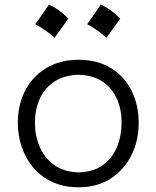

<svg xmlns="http://www.w3.org/2000/svg" viewBox="-20 -782 662 813"><path d="M313.3 -52.1Q250.4 -53.7 209.4 -83.4Q168.4 -113 148.1 -160.3Q127.9 -207.6 127.9 -261.7Q127.9 -318.6 148.5 -364.1Q169.2 -409.6 210.6 -436.7Q252.1 -463.9 313.3 -465.5Q399.9 -462.6 447.4 -407.3Q494.8 -351.9 494.8 -261.7Q494.8 -207.5 475.5 -160.1Q456.2 -112.8 416 -83.3Q375.8 -53.7 313.3 -52.1ZM313.5 11Q391 11 447.9 -25.3Q504.9 -61.7 536 -123.6Q567.2 -185.4 567.2 -261.7Q567.2 -337.3 537.1 -397.9Q507 -458.4 449.9 -493.6Q392.9 -528.8 312.4 -528.8Q234.5 -528.8 176.7 -494.3Q118.9 -459.8 87.2 -399.5Q55.5 -339.2 55.5 -261.7Q55.5 -207.6 72.4 -158.4Q89.2 -109.3 121.8 -71.2Q154.4 -33.2 202.5 -11.1Q250.5 11 313.5 11ZM406.5 -762.2Q392 -740.7 378 -720.5Q364 -700.3 349.1 -679.6Q370.8 -668 391.6 -653.5Q412.4 -639 430.6 -622.1Q446 -642.9 460.5 -663.2Q475 -683.6 489.1 -703.6Q466.2 -726.2 445.8 -740.5Q425.4 -754.8 406.5 -762.2ZM186.9 -762.2Q172.3 -740.7 158.3 -720.5Q144.3 -700.3 129.4 -679.6Q151.2 -668 171.9 -653.5Q192.7 -639 211 -622.1Q226.3 -642.9 240.8 -663.2Q255.3 -683.6 269.5 -703.6Q246.6 -726.2 226.2 -740.5Q205.7 -754.8 186.9 -762.2Z"/></svg>

Font: Pinar-VF-FD
Style: Regular
Weight: 300
Designer: Amin Abedi
Version: Version 3.0